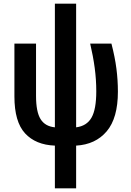

<svg xmlns="http://www.w3.org/2000/svg" viewBox="-20 -779 711 1039"><path d="M392 -759V-90Q449 -97 475 -142Q501 -187 501 -285Q501 -348 492.5 -411.5Q484 -475 468 -543H583Q602 -470 610 -407.5Q618 -345 618 -283Q618 -140 557.5 -68.5Q497 3 392 9V240H277V9Q173 5 115.5 -57.5Q58 -120 58 -257V-543H175V-260Q175 -174 199.5 -134.5Q224 -95 277 -90V-759Z"/></svg>

Font: Noto Sans Disp Cond SemBd
Style: Regular
Weight: 600
Width: 3
Designer: Monotype Design Team
Foundry: Monotype Imaging Inc.
Version: Version 2.000;GOOG;noto-source:20170915:90ef993387c0; ttfaut